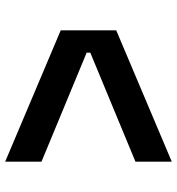

<svg xmlns="http://www.w3.org/2000/svg" viewBox="9 -720 682 740"><g transform="rotate(90 350.0 -350.0)"><path d="M97 -350V-457L603 -671V-531L183 -357V-350ZM97 -350H183V-343L603 -169V-29L97 -243Z"/></g></svg>

Font: Martian Mono SemiExpanded SemiBold
Style: Regular
Weight: 600
Monospace: yes
Version: Version 0.930